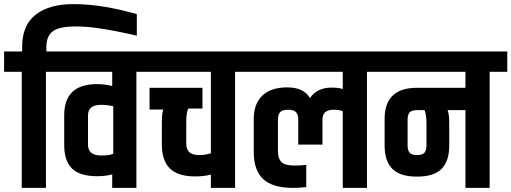

<svg xmlns="http://www.w3.org/2000/svg" viewBox="-55 -916 2493 936"><path d="M53 -665V-687Q53 -794 119.5 -845Q186 -896 303 -896Q442 -896 612 -847V-742Q607 -743 581 -749Q555 -755 542 -757.5Q529 -760 502 -765.5Q475 -771 455 -774Q435 -777 409.5 -780.5Q384 -784 359.5 -785.5Q335 -787 312 -787Q234 -787 202.5 -763.5Q171 -740 171 -685V-665H255V-566H169V0H51V-566H-35V-665Z M492 -497V-566H185V-665H696V-566H610V0H492V-66Q460 -57 418 -57Q333 -57 295.5 -95Q258 -133 258 -208V-354Q258 -506 418 -506Q450 -506 492 -497ZM497 -166V-398Q467 -405 438 -405Q374 -405 374 -353V-211Q374 -158 438 -158Q477 -158 497 -166Z M853 -322V-215Q853 -160 916 -160Q947 -160 973 -169V-566H626V-665H1177V-566H1091V0H973V-65Q941 -56 896 -56Q813 -56 773.5 -94.5Q734 -133 734 -212V-322Q734 -339 735.5 -354Q737 -369 739 -376L741 -382H674V-488H932V-387H863Q853 -368 853 -322Z M1182 -174V-336Q1182 -410 1224 -450Q1266 -490 1345 -490Q1426 -490 1456 -438Q1491 -489 1561 -489Q1595 -489 1616 -482V-566H1107V-665H1821V-566H1734V0H1616V-373Q1603 -381 1571 -381Q1517 -381 1517 -333V-211H1399V-333Q1399 -356 1388.5 -368.5Q1378 -381 1349 -381Q1320 -381 1310 -368.5Q1300 -356 1300 -332V-178Q1300 -144 1316.5 -126.5Q1333 -109 1380 -109Q1412 -109 1438 -112V-4Q1406 0 1374 0Q1274 0 1228 -43Q1182 -86 1182 -174Z M2214 -379H2127Q2135 -359 2135 -319V-206Q2135 -131 2098 -93Q2061 -55 1978 -55Q1895 -55 1857.5 -93Q1820 -131 1820 -206V-337Q1820 -488 1978 -488H2214V-566H1750V-665H2418V-566H2332V0H2214ZM2015 -379H1978Q1951 -379 1941.5 -367.5Q1932 -356 1932 -333V-207Q1932 -184 1941.5 -172Q1951 -160 1978 -160Q2005 -160 2014.5 -172Q2024 -184 2024 -207V-315Q2024 -355 2015 -379Z"/></svg>

Font: Khand ExtraBold
Style: Regular
Weight: 800
Designer: Sanchit Sawaria and Jyotish Sonowal (Devanagari), Satya Rajpurohit (Latin)
Foundry: Indian Type Foundry
Version: Version 2.000;PS 1.0;hotconv 1.0.79;makeotf.lib2.5.61930